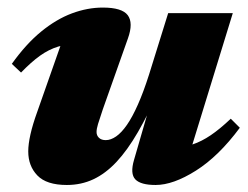

<svg xmlns="http://www.w3.org/2000/svg" viewBox="-20 -486 672 520"><path d="M343 -53 402 -256.5 412 -245Q382 -177.5 353.5 -128.2Q325 -79 295.5 -47.5Q266 -16 233 -0.5Q200 15 161 15Q106 15 81.2 -10.8Q56.5 -36.5 56.5 -76Q56.5 -95.5 62.5 -122.2Q68.5 -149 81 -183.5L161.5 -412.5L195 -367Q163 -367.5 137.5 -359.8Q112 -352 88.2 -335Q64.5 -318 37 -289.5L12 -313Q50.5 -367 91.5 -400.5Q132.5 -434 174.8 -449.8Q217 -465.5 258.5 -465.5Q310.5 -465.5 326 -444.8Q341.5 -424 326.5 -382L258.5 -190Q249.5 -163.5 245.5 -150.2Q241.5 -137 241.5 -128.5Q241.5 -119 248 -112.8Q254.5 -106.5 266.5 -106.5Q280 -106.5 294.5 -116.5Q309 -126.5 323.8 -147.8Q338.5 -169 353.5 -202.8Q368.5 -236.5 383.5 -283.5L435.5 -450.5H610.5L483 -36L452 -86Q478 -87 502 -95Q526 -103 550.8 -119.8Q575.5 -136.5 605 -164.5L629.5 -140Q572 -62.5 510.5 -23.8Q449 15 401.5 15Q361 15 346.5 -0.2Q332 -15.5 343 -53Z"/></svg>

Font: Newsreader 16pt 16pt ExtraBold
Style: Italic
Weight: 800
Italic angle: -17°
Version: Version 1.003